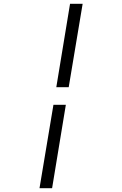

<svg xmlns="http://www.w3.org/2000/svg" viewBox="-20 -843 640 1006"><path d="M275 -386 347 -823H413L340 -386ZM187 143 260 -294H325L253 143Z"/></svg>

Font: Iosevka Slab LtExObl
Style: Regular
Weight: 300
Width: 7
Italic angle: -9°
Monospace: yes
Designer: Belleve Invis
Foundry: Belleve Invis
Version: Version 11.1.0; ttfautohint (v1.8.3)